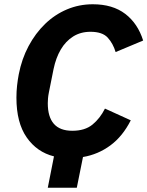

<svg xmlns="http://www.w3.org/2000/svg" viewBox="-20 -730 691 900"><path d="M204 150 233 3Q153 -17 105 -86Q57 -155 57 -272Q57 -301 60 -328.5Q63 -356 68 -382Q82 -454 114 -514Q146 -574 191.5 -618Q237 -662 294 -686Q351 -710 415 -710Q508 -710 567 -665Q626 -620 651 -540L522 -486Q510 -526 485 -553.5Q460 -581 404 -581Q358 -581 323 -559Q288 -537 265 -498Q242 -459 231 -406L209 -296Q206 -281 205 -268.5Q204 -256 204 -246Q204 -182 232.5 -149.5Q261 -117 319 -117Q378 -117 413.5 -146Q449 -175 472 -221L593 -166Q555 -91 497.5 -48.5Q440 -6 369 6L340 150Z"/></svg>

Font: IBM Plex Sans
Style: Bold Italic
Weight: 700
Italic angle: -11.31°
Designer: Mike Abbink, Paul van der Laan, Pieter van Rosmalen
Foundry: Bold Monday
Version: Version 3.201